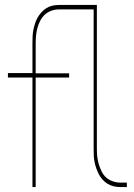

<svg xmlns="http://www.w3.org/2000/svg" viewBox="-20 -755 540 775"><path d="M111 0V-442H12V-460H111V-580Q111 -594 111.5 -607Q112 -620 114.5 -633Q117 -646 121 -659Q125 -672 131.5 -683.5Q138 -695 147 -705Q156 -715 167 -722Q178 -729 191 -732Q204 -735 218 -735H371V-155Q371 -139 372.5 -123.5Q374 -108 378.5 -93Q383 -78 390 -63.5Q397 -49 408 -39Q419 -29 434.5 -23.5Q450 -18 465 -18H492V0H465Q452 0 439 -3Q426 -6 414.5 -13Q403 -20 394 -30Q385 -40 379 -51.5Q373 -63 368.5 -76Q364 -89 361.5 -102Q359 -115 358.5 -128Q358 -141 358 -155V-717H218Q202 -717 187 -711.5Q172 -706 161 -696Q150 -686 142.5 -671.5Q135 -657 131 -642Q127 -627 125.5 -611.5Q124 -596 124 -580V-459H259V-442H124V0Z"/></svg>

Font: Iosevka SS04 Thin
Style: Regular
Weight: 100
Monospace: yes
Designer: Belleve Invis
Foundry: Belleve Invis
Version: Version 19.0.0; ttfautohint (v1.8.4)